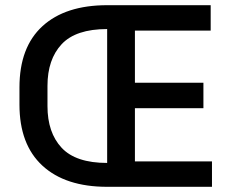

<svg xmlns="http://www.w3.org/2000/svg" viewBox="-20 -720 877 740"><path d="M393 0V-700H792V-602H500V-401H764V-303H500V-98H797V0ZM393 0Q232 0 143.5 -81.5Q55 -163 55 -317V-383Q55 -538 143.5 -619Q232 -700 393 -700V-608Q272 -608 217.5 -549.5Q163 -491 163 -389V-311Q163 -209 217.5 -150.5Q272 -92 393 -92Z"/></svg>

Font: Space Grotesk Medium
Style: Regular
Weight: 500
Designer: Florian Karsten
Foundry: Florian Karsten
Version: Version 2.000